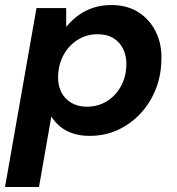

<svg xmlns="http://www.w3.org/2000/svg" viewBox="-41 -528 702 763"><path d="M-21 215 104 -496H222V-422H223Q244 -448 271 -467.5Q298 -487 330.5 -497.5Q363 -508 402 -508Q465 -508 510.5 -478.5Q556 -449 580 -398Q604 -347 600 -282Q598 -221 575.5 -167.5Q553 -114 514 -73.5Q475 -33 424.5 -10.5Q374 12 314 12Q278 12 248 2Q218 -8 197 -26Q176 -44 163 -65L114 215ZM304 -104Q348 -104 382.5 -125Q417 -146 438 -182.5Q459 -219 461 -265Q463 -301 450 -330Q437 -359 411 -375.5Q385 -392 347 -392Q304 -392 269 -370.5Q234 -349 213 -312Q192 -275 190 -228Q188 -192 201.5 -164Q215 -136 241.5 -120Q268 -104 304 -104Z"/></svg>

Font: DM Sans 28pt
Style: Bold Italic
Weight: 700
Italic angle: -10°
Version: Version 4.004;gftools[0.9.30]